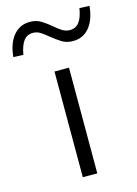

<svg xmlns="http://www.w3.org/2000/svg" viewBox="-176 -796 614 858"><g transform="rotate(-15 131.0 -367.0)"><path d="M98 0V-489H165V0ZM-17 -597 -63 -599Q-57 -662 -27.5 -697Q2 -732 49 -732Q78 -732 100.5 -718Q123 -704 144 -686Q161 -671 177.5 -660.5Q194 -650 213 -650Q240 -650 256 -670.5Q272 -691 279 -734L325 -732Q319 -669 290 -634Q261 -599 214 -599Q184 -599 162 -613Q140 -627 118 -645Q100 -660 84 -670.5Q68 -681 49 -681Q22 -681 6 -660Q-10 -639 -17 -597Z"/></g></svg>

Font: Nunito Sans 10pt SemiExpanded Light
Style: Regular
Weight: 300
Width: 6
Designer: Vernon Adams
Foundry: Vernon Adams
Version: Version 3.101;gftools[0.9.27]